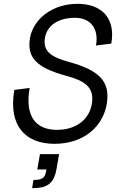

<svg xmlns="http://www.w3.org/2000/svg" viewBox="-20 -736 676 1004"><path d="M265 16C415 16 517 -71 538 -191C559 -311 497 -369 341 -412C248 -437 203 -468 215 -538C227 -608 292 -643 372 -643C452 -643 498 -588 482 -498L562 -508C585 -638 515 -716 385 -716C255 -716 155 -638 137 -538C120 -438 166 -383 328 -339C421 -314 476 -281 460 -191C446 -111 378 -57 278 -57C168 -57 109 -126 135 -276L55 -266C22 -76 115 16 265 16ZM148 248C222 248 261 228 275 150L289 70H189L175 150H223C216 190 209 205 155 205Z"/></svg>

Font: Uncut Sans
Style: Italic
Weight: 400
Italic angle: -10°
Designer: Kasper Nordkvist
Foundry: Uncut Type
Version: Version 1.111;FEAKit 1.0